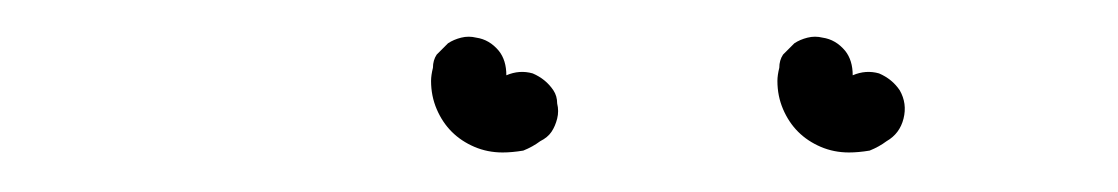

<svg xmlns="http://www.w3.org/2000/svg" viewBox="-20 -584 594 102"><path d="M263 -545Q270 -542 274 -536Q276 -533 276 -529Q277 -525 276 -521Q275 -517 273 -514Q271 -511 267 -509Q263 -506 258 -504Q252 -503 247 -503Q239 -503 232 -506Q225 -509 220 -514Q215 -519 212 -526Q209 -533 209 -541Q209 -544 210 -548Q210 -552 212 -555Q215 -558 218 -561Q221 -563 225 -564Q229 -565 233 -564Q240 -563 245 -557Q249 -552 249 -544Q256 -547 263 -545ZM447 -545Q454 -542 458 -536Q462 -529 460 -521Q458 -513 451 -509Q447 -506 442 -504Q436 -503 431 -503Q423 -503 416 -506Q409 -509 404 -514Q399 -519 396 -526Q393 -533 393 -541Q393 -544 394 -548Q394 -552 396 -555Q399 -558 402 -561Q405 -563 409 -564Q413 -565 417 -564Q424 -563 429 -557Q433 -552 433 -544Q440 -547 447 -545Z"/></svg>

Font: FRB American Cursive Dashed
Style: Bold Italic
Weight: 700
Italic angle: -25°
Version: Version 2.0;Modular Font Editor K font №1